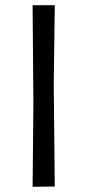

<svg xmlns="http://www.w3.org/2000/svg" viewBox="-20 -715 335 736"><path d="M105 1 108 -318 105 -695H190L186 -388L190 0Z"/></svg>

Font: Ruda
Style: Regular
Weight: 400
Designer: Mariela Monsalve and Angelina Sanchez
Foundry: Mariela Monsalve and Angelina Sanchez
Version: Version 2.000